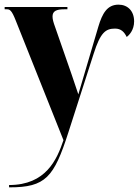

<svg xmlns="http://www.w3.org/2000/svg" viewBox="-23 -566 597 826"><path d="M16 230V240H18C173 240 209 197 271 4L380 -335C409 -426 431 -443 472 -443C498 -443 512 -428 522 -407C532 -414 554 -436 554 -474C554 -519 526 -546 487 -546C438 -546 417 -508 400 -451L335 -231C329 -211 324 -194 314 -160C305 -188 294 -220 285 -246L214 -450C207 -469 203 -483 203 -495C203 -518 219 -526 253 -526H267V-536H-3V-526H6C19 -526 27 -523 45 -477L250 37C222 120 175 230 16 230Z"/></svg>

Font: Noto Serif Display ExtraCondensed Black
Style: Regular
Weight: 900
Width: 2
Designer: Monotype Design Team
Foundry: Monotype Imaging Inc.
Version: Version 2.009